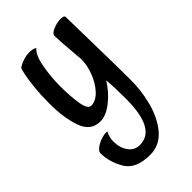

<svg xmlns="http://www.w3.org/2000/svg" viewBox="-200 -449 765 765"><g transform="rotate(-45 183.0 -66.0)"><path d="M34.2 107.4Q34.2 98.6 44.4 89.4Q54.7 80.1 73.2 72.3Q81.1 70.3 88.9 67.4Q97.7 64.5 106.4 64.5Q112.3 64.5 115.2 65.4Q103.5 85.9 103.5 112.3Q103.5 145.5 121.1 170.4Q138.7 195.3 168.9 195.3Q259.8 195.3 259.8 25.4Q259.8 -36.1 255.9 -82Q231.4 -42 194.3 -12.2Q157.2 17.6 124 17.6Q70.3 17.6 50.3 -39.1Q30.3 -95.7 30.3 -173.8Q30.3 -225.6 34.7 -266.6Q39.1 -307.6 44.4 -332Q49.8 -356.4 53.7 -358.4Q85.9 -377.9 119.1 -377.9Q137.7 -377.9 150.4 -370.1Q128.9 -353.5 119.1 -300.3Q109.4 -247.1 109.4 -195.3Q109.4 -141.6 116.2 -97.2Q123 -52.7 142.6 -52.7Q168.9 -52.7 192.9 -78.1Q216.8 -103.5 231 -140.1Q245.1 -176.8 245.1 -208V-215.8L243.2 -237.3Q235.4 -329.1 235.4 -352.5Q235.4 -365.2 257.3 -374.5Q279.3 -383.8 300.8 -383.8Q320.3 -383.8 320.3 -375L323.2 -224.6L325.2 -116.2L326.2 -27.3Q328.1 39.1 311.5 103.5Q294.9 168 259.3 210Q223.6 252 169.9 252Q89.8 252 62 204.1Q34.2 156.2 34.2 107.4Z"/></g></svg>

Font: BKP Parklife Display
Style: Regular
Weight: 400
Designer: Font Diner, Inc.; LA MECHKY PLUS GmbH
Foundry: Font Diner, Inc.; LA MECHKY PLUS GmbH
Version: Version 1.007